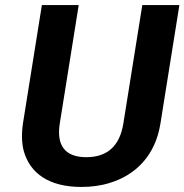

<svg xmlns="http://www.w3.org/2000/svg" viewBox="-20 -731 731 761"><path d="M71 -242C65 -201 66 -164 74 -133C99 -43 175 10 303 10C342 10 380 5 415 -6C517 -37 596 -114 616 -242L691 -711H544L469 -242C455 -154 407 -108 322 -108C238 -108 203 -154 217 -242L292 -711H146Z"/></svg>

Font: Asimov Pro
Style: BdObl
Weight: 700
Designer: Google
Version: Version 2.000980; 2014